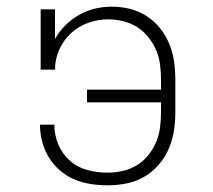

<svg xmlns="http://www.w3.org/2000/svg" viewBox="-20 -548 640 576"><path d="M302 8Q277 8 251.5 4Q226 0 202.5 -10Q179 -20 159.5 -37Q140 -54 126.5 -76Q113 -98 106.5 -123Q100 -148 100 -174H143Q143 -143 155 -114.5Q167 -86 189.5 -66Q212 -46 242 -38Q272 -30 302 -30Q325 -30 347.5 -35Q370 -40 390 -52Q410 -64 424.5 -82Q439 -100 448 -121Q457 -142 460 -164.5Q463 -187 463 -210V-241H241V-279H463V-310Q463 -333 460 -355.5Q457 -378 448 -398.5Q439 -419 424.5 -437Q410 -455 391 -467Q372 -479 349.5 -484.5Q327 -490 305 -490Q274 -490 244.5 -479.5Q215 -469 192.5 -448Q170 -427 157.5 -398.5Q145 -370 145 -339H102V-520H145V-431Q157 -453 175.5 -471.5Q194 -490 216.5 -503Q239 -516 264.5 -522Q290 -528 315 -528Q343 -528 369.5 -521.5Q396 -515 419.5 -500Q443 -485 460 -463.5Q477 -442 487.5 -417Q498 -392 502 -364.5Q506 -337 506 -310V-210Q506 -182 501.5 -154Q497 -126 485.5 -100Q474 -74 455 -52.5Q436 -31 411.5 -17Q387 -3 359 2.5Q331 8 302 8Z"/></svg>

Font: Iosevka Etoile Extralight
Style: Regular
Weight: 200
Designer: Belleve Invis
Foundry: Belleve Invis
Version: Version 22.1.2; ttfautohint (v1.8.4)